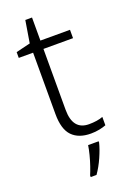

<svg xmlns="http://www.w3.org/2000/svg" viewBox="-166 -716 672 994"><g transform="rotate(-20 170.0 -219.0)"><path d="M238 -39Q260 -39 280 -42Q300 -45 315 -51V-5Q300 1 278 5.5Q256 10 231 10Q164 10 128 -27Q92 -64 92 -148V-486H13V-518L92 -537L112 -659H149V-532H312V-486H149V-151Q149 -39 238 -39ZM254 68Q246 101 227 144Q208 187 184 221H152V212Q159 196 168.5 168.5Q178 141 185.5 111.5Q193 82 196 61H254Z"/></g></svg>

Font: Noto Sans Cherokee Light
Style: Regular
Weight: 300
Designer: Monotype Design Team
Foundry: Monotype Imaging Inc.
Version: Version 2.001; ttfautohint (v1.8.4.7-5d5b)